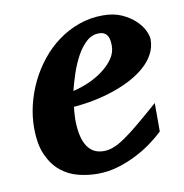

<svg xmlns="http://www.w3.org/2000/svg" viewBox="-64 -561 608 634"><g transform="rotate(-10 240.0 -244.0)"><path d="M333 -396Q333 -404.8 331.8 -413.3Q330.6 -421.9 326.9 -428.7Q323.2 -435.5 316.2 -439.7Q309.1 -443.8 297.9 -443.8Q274.4 -443.8 256.1 -427.2Q237.8 -410.6 223.6 -385Q209.5 -359.4 199.2 -328.9Q189 -298.3 182.1 -271Q208 -276.9 234.9 -288.6Q261.7 -300.3 283.4 -316.7Q305.2 -333 319.1 -353Q333 -373 333 -396ZM462.9 -395Q462.9 -368.7 450.9 -346.2Q439 -323.7 418 -305.2Q397 -286.6 368.9 -271.7Q340.8 -256.8 308.8 -246.1Q276.9 -235.4 242.4 -228.5Q208 -221.7 174.8 -219.2Q173.8 -210 172.9 -198.2Q171.9 -186.5 171.9 -178.2Q171.9 -152.3 175.8 -130.4Q179.7 -108.4 188.5 -92.3Q197.3 -76.2 211.7 -67.1Q226.1 -58.1 247.1 -58.1Q263.2 -58.1 279.8 -64.5Q296.4 -70.8 318.4 -85.7Q340.3 -100.6 369.6 -125Q398.9 -149.4 439.9 -185.1V-89.8Q425.3 -75.7 401.9 -57.9Q378.4 -40 348.6 -24.4Q318.8 -8.8 284.7 1.7Q250.5 12.2 213.9 12.2Q181.2 12.2 148.9 3.9Q116.7 -4.4 91.1 -25.4Q65.4 -46.4 49.3 -82.3Q33.2 -118.2 33.2 -173.8Q33.2 -211.9 42.7 -251Q52.2 -290 69.8 -326.2Q87.4 -362.3 112.8 -394Q138.2 -425.8 170.2 -449.2Q202.1 -472.7 240.2 -486.3Q278.3 -500 320.8 -500Q357.4 -500 384.3 -487.8Q411.1 -475.6 428.7 -458.7Q446.3 -441.9 454.6 -424.1Q462.9 -406.2 462.9 -395Z"/></g></svg>

Font: Charis SIL Phon
Style: Bold Italic
Weight: 700
Italic angle: -11°
Foundry: SIL International
Version: Version 5.000